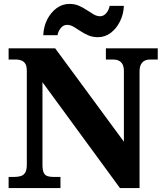

<svg xmlns="http://www.w3.org/2000/svg" viewBox="-20 -961 838 981"><path d="M24 0V-57H53Q72 -57 86.5 -61.5Q101 -66 109 -79.5Q117 -93 117 -120V-598Q117 -624 109 -636Q101 -648 88 -652.5Q75 -657 61 -657H24V-714H262L613 -237V-598Q613 -621 605.5 -633.5Q598 -646 586 -651.5Q574 -657 559 -657H521V-714H786V-657H749Q732 -657 719.5 -651Q707 -645 700 -631.5Q693 -618 693 -594V0H593L197 -541V-120Q197 -93 203 -79.5Q209 -66 221.5 -61.5Q234 -57 252 -57H289V0ZM480 -771Q453 -771 431 -780.5Q409 -790 390.5 -802.5Q372 -815 355.5 -824.5Q339 -834 323 -834Q304 -834 290.5 -817.5Q277 -801 274 -781H201Q203 -826 221.5 -862Q240 -898 269.5 -919.5Q299 -941 335 -941Q362 -941 383.5 -931.5Q405 -922 423.5 -909.5Q442 -897 458.5 -887.5Q475 -878 491 -878Q510 -878 523.5 -894.5Q537 -911 540 -931H613Q611 -887 592.5 -850.5Q574 -814 545 -792.5Q516 -771 480 -771Z"/></svg>

Font: Noto Serif Hebrew ExtraBold
Style: Regular
Weight: 800
Version: Version 2.003